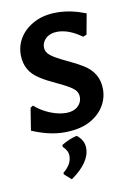

<svg xmlns="http://www.w3.org/2000/svg" viewBox="-77 -504 501 744"><g transform="rotate(-10 174.0 -132.5)"><path d="M284.1 -345.8Q233.6 -382.2 188.8 -382.2Q160.7 -382.2 143.9 -367.3Q127.1 -352.3 127.1 -332.2Q127.1 -312.1 145.3 -298.1Q163.6 -284.1 202.8 -265.9Q242.1 -247.7 266.4 -232.7Q324.3 -197.2 324.3 -132.7Q324.3 -94.4 303.3 -62.6Q282.2 -30.8 243.9 -12.1Q205.6 6.5 147.7 6.5Q89.7 6.5 21.5 -22.4L35.5 -110.3L45.8 -116.8Q73.8 -92.5 107 -79.4Q140.2 -66.4 168.7 -66.4Q197.2 -66.4 214 -81.3Q230.8 -96.3 230.8 -117.8Q230.8 -139.3 212.1 -153.3Q193.5 -167.3 153.7 -185.5Q114 -203.7 90.7 -218.7Q33.6 -253.3 33.6 -317.8Q33.6 -357 54.7 -388.3Q75.7 -419.6 113.6 -438.3Q151.4 -457 203.7 -456.1Q256.1 -455.1 313.1 -432.7L298.1 -351.4ZM220.6 81.3Q220.6 137.4 144.9 190.7L117.8 166.4L116.8 160.7Q152.3 131.8 151.4 99.1Q151.4 78.5 131.8 60.7V53.3Q162.6 34.6 192.5 28Q220.6 49.5 220.6 81.3Z"/></g></svg>

Font: Gurajada
Style: Regular
Weight: 400
Designer: Purushoth Kumar Guthula
Foundry: SiliconAndhra, USA.
Version: Version 1.0.3; ttfautohint (v1.2.42-39fb)